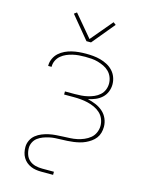

<svg xmlns="http://www.w3.org/2000/svg" viewBox="-139 -836 878 1136"><g transform="rotate(15 300.0 -267.5)"><path d="M228 215Q211 215 194.5 212.5Q178 210 163 203.5Q148 197 135.5 186.5Q123 176 114.5 161.5Q106 147 102.5 131Q99 115 99 98Q99 77 108.5 57Q118 37 135 23.5Q152 10 172 2Q192 -6 213 -10.5Q234 -15 255.5 -16.5Q277 -18 298.5 -19Q320 -20 341.5 -21Q363 -22 384 -26.5Q405 -31 425 -39.5Q445 -48 461.5 -61.5Q478 -75 487 -95.5Q496 -116 496 -137Q496 -159 487.5 -179.5Q479 -200 463 -214.5Q447 -229 427 -238Q407 -247 386 -252Q365 -257 343.5 -259Q322 -261 300 -261H240V-280H300Q320 -280 340 -281.5Q360 -283 379 -287.5Q398 -292 416.5 -300Q435 -308 450 -321.5Q465 -335 472.5 -353.5Q480 -372 480 -392Q480 -412 472.5 -431Q465 -450 451 -464Q437 -478 419 -486.5Q401 -495 382 -500.5Q363 -506 343 -507.5Q323 -509 303 -509Q284 -509 265 -507.5Q246 -506 227 -501.5Q208 -497 190.5 -489.5Q173 -482 158 -469.5Q143 -457 134.5 -439.5Q126 -422 126 -403V-400H105V-404Q105 -425 114.5 -445.5Q124 -466 140 -480.5Q156 -495 176 -504.5Q196 -514 217 -519Q238 -524 259.5 -526Q281 -528 303 -528Q325 -528 347.5 -526Q370 -524 392 -518Q414 -512 434 -501.5Q454 -491 469.5 -474.5Q485 -458 493 -436.5Q501 -415 501 -392Q501 -369 492 -347Q483 -325 466 -309.5Q449 -294 427.5 -285Q406 -276 383 -271Q409 -265 433 -255Q457 -245 476.5 -228Q496 -211 506.5 -187Q517 -163 517 -137Q517 -118 512 -100Q507 -82 496 -67.5Q485 -53 469.5 -42Q454 -31 437.5 -23.5Q421 -16 403 -11.5Q385 -7 366.5 -4.5Q348 -2 329.5 -1Q311 0 293 0.5Q275 1 256.5 2Q238 3 220 7Q202 11 184.5 17.5Q167 24 152 35Q137 46 128.5 63Q120 80 120 98Q120 119 127 139Q134 159 150 172.5Q166 186 186.5 191Q207 196 228 196H300V215ZM286 -600 172 -738 188 -750 300 -617 412 -750 428 -738 314 -600Z"/></g></svg>

Font: Iosevka Aile Thin
Style: Regular
Weight: 100
Designer: Belleve Invis
Foundry: Belleve Invis
Version: Version 31.1.0; ttfautohint (v1.8.4)